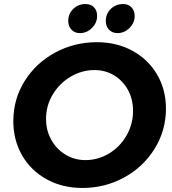

<svg xmlns="http://www.w3.org/2000/svg" viewBox="-20 -920 853 951"><path d="M802 -382Q802 -274 746 -183.5Q690 -93 595 -41Q500 11 388 11Q289 11 211 -32Q133 -75 89.5 -150.5Q46 -226 46 -320Q46 -429 102 -518.5Q158 -608 253 -659.5Q348 -711 460 -711Q558 -711 636 -668.5Q714 -626 758 -551Q802 -476 802 -382ZM208 -331Q208 -274 234 -227.5Q260 -181 304.5 -154Q349 -127 403 -127Q465 -127 519.5 -159.5Q574 -192 606.5 -248.5Q639 -305 639 -371Q639 -428 614 -474Q589 -520 545.5 -546.5Q502 -573 448 -573Q386 -573 330.5 -540.5Q275 -508 241.5 -452.5Q208 -397 208 -331ZM461 -841Q461 -807 435.5 -781.5Q410 -756 376 -756Q350 -756 334 -773Q318 -790 318 -816Q318 -852 343 -876Q368 -900 403 -900Q430 -900 445.5 -884Q461 -868 461 -841ZM647 -841Q647 -807 621.5 -781.5Q596 -756 562 -756Q536 -756 520 -773Q504 -790 504 -816Q504 -852 529 -876Q554 -900 590 -900Q616 -900 631.5 -883.5Q647 -867 647 -841Z"/></svg>

Font: Gontserrat SemiBold
Style: Italic
Weight: 600
Italic angle: -11.3°
Designer: Julieta Ulanovsky
Foundry: Julieta Ulanovsky
Version: Version 6.001